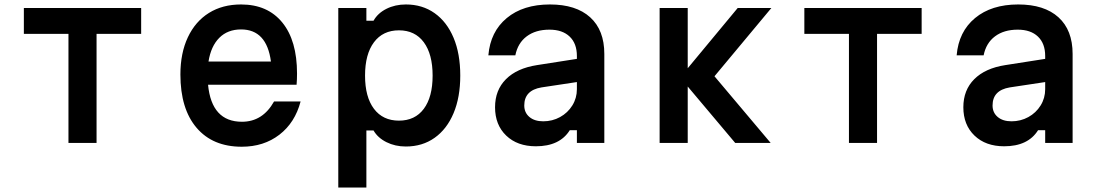

<svg xmlns="http://www.w3.org/2000/svg" viewBox="-20 -641 4940 861"><path d="M287 0V-489H87V-605H613V-489H413V0Z M1328 -186Q1303 -91 1233 -37Q1163 17 1064 17Q934 17 861.5 -68Q789 -153 789 -307Q789 -403 822.5 -474Q856 -545 917 -583Q978 -621 1061 -621Q1180 -621 1246 -540Q1312 -459 1312 -311Q1312 -298 1311.5 -285.5Q1311 -273 1310 -261H913Q929 -95 1065 -95Q1158 -95 1209 -186ZM1061 -509Q1001 -509 963.5 -471.5Q926 -434 915 -365H1195Q1176 -509 1061 -509Z M1497 200V-605H1623V-548H1655Q1674 -582 1713 -601.5Q1752 -621 1800 -621Q1874 -621 1929 -582Q1984 -543 2014 -471.5Q2044 -400 2044 -302Q2044 -205 2014 -133.5Q1984 -62 1929 -23Q1874 16 1800 16Q1752 16 1713 -3.5Q1674 -23 1655 -56H1623V200ZM1769 -100Q1841 -100 1880.5 -153Q1920 -206 1920 -302Q1920 -398 1880.5 -451.5Q1841 -505 1769 -505Q1697 -505 1657 -451.5Q1617 -398 1617 -302Q1617 -206 1657 -153Q1697 -100 1769 -100Z M2535 -57Q2490 15 2383 15Q2300 15 2250 -33Q2200 -81 2200 -160Q2200 -237 2249 -286Q2298 -335 2388 -349L2567 -377V-390Q2567 -446 2534.5 -477Q2502 -508 2444 -508Q2382 -508 2342 -478Q2302 -448 2291 -393H2170Q2179 -499 2252.5 -560Q2326 -621 2446 -621Q2563 -621 2626.5 -563.5Q2690 -506 2690 -399V0H2567V-57ZM2331 -168Q2331 -136 2354 -116.5Q2377 -97 2416 -97Q2457 -97 2491.5 -116Q2526 -135 2546.5 -168Q2567 -201 2567 -241V-273L2408 -249Q2331 -236 2331 -168Z M2938 0V-605H3064V-335L3288 -605H3439L3184 -299L3436 0H3277L3064 -253V0Z M3787 0V-489H3587V-605H4113V-489H3913V0Z M4635 -57Q4590 15 4483 15Q4400 15 4350 -33Q4300 -81 4300 -160Q4300 -237 4349 -286Q4398 -335 4488 -349L4667 -377V-390Q4667 -446 4634.5 -477Q4602 -508 4544 -508Q4482 -508 4442 -478Q4402 -448 4391 -393H4270Q4279 -499 4352.5 -560Q4426 -621 4546 -621Q4663 -621 4726.5 -563.5Q4790 -506 4790 -399V0H4667V-57ZM4431 -168Q4431 -136 4454 -116.5Q4477 -97 4516 -97Q4557 -97 4591.5 -116Q4626 -135 4646.5 -168Q4667 -201 4667 -241V-273L4508 -249Q4431 -236 4431 -168Z"/></svg>

Font: Martian Mono Medium
Style: Regular
Weight: 500
Monospace: yes
Designer: Roman Shamin
Foundry: Evil Martians
Version: Version 1.000; ttfautohint (v1.8.4.7-5d5b)